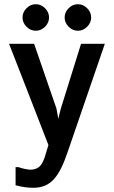

<svg xmlns="http://www.w3.org/2000/svg" viewBox="-20 -734 540 912"><path d="M54 60H68Q81 65 98.5 68.5Q116 72 124 72Q147 72 163.5 60.5Q180 49 192 14Q195 4 198 -5.5Q201 -15 210 -45Q165 -161 116.5 -286Q68 -411 23 -526H142L248 -219L257 -170L268 -215L365 -526H478L302 -14Q287 31 271 63.5Q255 96 236 117Q217 138 193 148Q169 158 138 158Q120 158 100.5 155.5Q81 153 54 146ZM150 -714Q175 -714 194 -695Q213 -676 213 -651Q213 -626 194 -607Q175 -588 150 -588Q125 -588 106 -607Q87 -626 87 -651Q87 -676 106 -695Q125 -714 150 -714ZM350 -714Q375 -714 394 -695Q413 -676 413 -651Q413 -626 394 -607Q375 -588 350 -588Q325 -588 306 -607Q287 -626 287 -651Q287 -676 306 -695Q325 -714 350 -714Z"/></svg>

Font: D2Coding ligature
Style: Bold
Weight: 700
Monospace: yes
Designer: Yong-Rak Park; Jeong-Hwan Yoon; Sang-Min Lee;
Foundry: NHN Corporation
Version: Version 1.3.2; Build 20180524